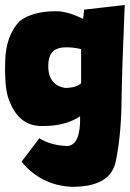

<svg xmlns="http://www.w3.org/2000/svg" viewBox="-24 -529 516 763"><path d="M471.7 -509.3Q460.9 -262.2 459 -123.8Q457 14.6 435.5 114.5Q414.1 214.4 259.8 213.4Q138.7 207 61.5 113.8L132.3 20.5Q179.2 49.3 244.1 51.3Q296.9 46.9 294.4 -66.9Q233.9 -26.4 140.1 -28.3Q44.9 -28.3 7.3 -144.5Q-6.3 -191.4 -3.4 -287.1Q-0.5 -387.7 53.7 -444.8Q105.5 -484.4 198.2 -484.4Q246.1 -484.4 306.2 -453.6L310.5 -490.7ZM168.5 -282.2Q161.1 -192.9 233.9 -179.7Q278.8 -179.7 298.3 -198.2V-334Q263.7 -341.8 237.8 -340.8Q174.8 -341.8 168.5 -282.2Z"/></svg>

Font: Lapsus Pro (theguybrush.com)
Style: Bold
Weight: 700
Designer: Jose Roses
Version: Version 1.00 February 9, 2018, initial release